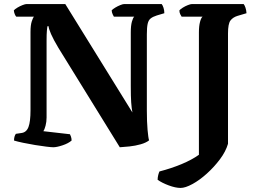

<svg xmlns="http://www.w3.org/2000/svg" viewBox="-20 -724 1267 944"><path d="M242 0Q233 0 208 -3Q183 -6 152.5 -11Q122 -16 93.5 -22Q65 -28 49 -33Q49 -54 58 -66L85 -70Q110 -73 120 -99.5Q130 -126 130 -182V-567Q130 -600 136 -618.5Q142 -637 147 -642H60Q56 -646 52.5 -654.5Q49 -663 48 -673Q53 -679 65.5 -686.5Q78 -694 91 -699Q104 -704 110 -704H301L631 -171Q627 -192 625 -220.5Q623 -249 623 -302V-564Q623 -598 628.5 -617.5Q634 -637 640 -642H540Q538 -645 534 -653.5Q530 -662 529 -673Q534 -679 546.5 -686.5Q559 -694 571.5 -699Q584 -704 590 -704H775Q780 -698 784 -685.5Q788 -673 788 -659L751 -648Q732 -642 721 -633.5Q710 -625 706 -607Q702 -589 702 -555V-181Q702 -125 705.5 -85.5Q709 -46 713 -34Q698 -22 671.5 -14.5Q645 -7 616.5 -4Q588 -1 569 0L267 -489Q243 -529 231 -556.5Q219 -584 219 -595H213Q212 -589 210.5 -573Q209 -557 209 -525V-146Q209 -125 204 -106Q199 -87 193 -79L324 -64Q326 -61 329 -52Q332 -43 332 -33Q316 -19 287.5 -9.5Q259 0 242 0ZM868 200Q843 200 809.5 187.5Q776 175 755 160Q755 148 758 136.5Q761 125 764 119Q822 104 872.5 83Q923 62 958 37V-565Q958 -596 963.5 -616.5Q969 -637 976 -642H873Q870 -646 866 -654.5Q862 -663 862 -673Q867 -679 879 -686.5Q891 -694 904 -699Q917 -704 923 -704H1178Q1183 -698 1187 -686Q1191 -674 1192 -659L1148 -646Q1125 -639 1113 -623Q1101 -607 1101 -560V-17Q1090 21 1061.5 59Q1033 97 997 129.5Q961 162 926 181Q891 200 868 200Z"/></svg>

Font: Texturina
Style: Bold
Weight: 700
Designer: Guillermo Torres Carreño
Foundry: Omnibus-Type
Version: Version 1.002; ttfautohint (v1.8.3)